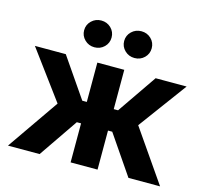

<svg xmlns="http://www.w3.org/2000/svg" viewBox="-108 -879 1072 1002"><g transform="rotate(15 428.0 -378.5)"><path d="M17.6 0 210.9 -278.8 18.6 -539.1H185.5L331.5 -326.7H356V-539.1H501.5V-326.7H524.9L670.9 -539.1H838.4L646.5 -278.8L839.4 0H668.5L524.4 -210.9H501.5V0H356V-210.9H333L188.5 0ZM536.6 -612.3Q505.4 -612.3 483.6 -633.5Q461.9 -654.8 461.9 -684.6Q461.9 -714.8 483.6 -735.8Q505.4 -756.8 536.6 -756.8Q567.9 -756.8 589.4 -735.8Q610.8 -714.8 610.8 -684.6Q610.8 -654.3 589.4 -633.3Q567.9 -612.3 536.6 -612.3ZM319.8 -612.3Q289.1 -612.3 267.3 -633.5Q245.6 -654.8 245.6 -684.6Q245.6 -714.8 267.3 -735.8Q289.1 -756.8 319.8 -756.8Q351.1 -756.8 372.6 -735.8Q394 -714.8 394 -684.6Q394 -654.3 372.6 -633.3Q351.1 -612.3 319.8 -612.3Z"/></g></svg>

Font: Inter 18pt
Style: Bold
Weight: 700
Designer: Rasmus Andersson
Foundry: rsms
Version: Version 4.001;git-66647c0bb